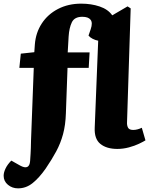

<svg xmlns="http://www.w3.org/2000/svg" viewBox="-78 -802 817 1052"><path d="M21 230Q-11 230 -34.5 210.5Q-58 191 -58 161Q-58 143 -47.5 121Q-37 99 -16 78L32 105Q83 133 87 80Q89 57 89.5 41.5Q90 26 91 9.5Q92 -7 92 -33L107 -430H28L36 -508L110 -516L113 -559Q118 -623 151 -673.5Q184 -724 240 -753Q296 -782 367 -782Q422 -782 468 -766.5Q514 -751 537 -718L621 -767L638 -756L618 -132Q617 -115 623.5 -102.5Q630 -90 652 -90Q664 -90 676.5 -93.5Q689 -97 699 -102L719 -33Q708 -26 684 -14.5Q660 -3 628.5 5.5Q597 14 565 14Q506 14 472 -13.5Q438 -41 441 -103L460 -579Q444 -582 429.5 -589.5Q415 -597 407 -607L419 -642Q431 -677 418.5 -693.5Q406 -710 373 -710Q330 -710 315.5 -679.5Q301 -649 298 -602L293 -515H413L408 -430H292L283 -181Q281 -117 267.5 -67Q254 -17 230 27.5Q206 72 172 122Q137 172 101 201Q65 230 21 230Z"/></svg>

Font: Literata 12pt ExtraBold
Style: Italic
Weight: 800
Italic angle: -2°
Designer: Latin by Veronika Burian and Jose Scaglione. Greek by Irene Vlachou. Cyrillic by Vera Evstafieva
Foundry: TypeTogether
Version: Version 3.002